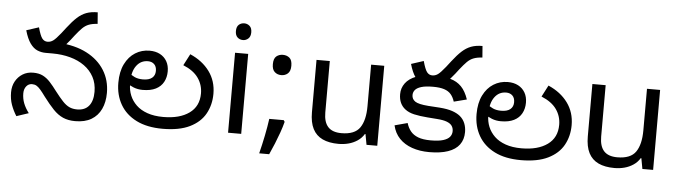

<svg xmlns="http://www.w3.org/2000/svg" viewBox="-51 -950 4531 1282"><g transform="rotate(5 2215.0 -309.0)"><path d="M472 12Q425 12 390 -3.5Q355 -19 324 -51.5Q293 -84 256 -133Q235 -162 220.5 -178.5Q206 -195 193.5 -202Q181 -209 164 -209Q141 -209 126 -190.5Q111 -172 111 -143Q111 -108 123 -77Q135 -46 159 -14L78 13Q56 -22 42.5 -59.5Q29 -97 29 -143Q29 -184 46.5 -216Q64 -248 94.5 -267Q125 -286 165 -286Q204 -286 230.5 -272.5Q257 -259 279.5 -234.5Q302 -210 328 -175Q358 -136 380.5 -112Q403 -88 425.5 -77.5Q448 -67 478 -67Q530 -67 557 -100Q584 -133 584 -194Q584 -250 561 -293Q538 -336 497 -365.5Q456 -395 401 -410Q346 -425 282 -425H238L316 -500Q428 -493 506 -452.5Q584 -412 625.5 -345.5Q667 -279 667 -194Q667 -132 645 -85.5Q623 -39 580 -13.5Q537 12 472 12ZM236 -425Q207 -425 180.5 -436Q154 -447 132 -477.5Q110 -508 94 -564L177 -591Q192 -536 206 -518Q220 -500 242 -500Q262 -500 279.5 -512.5Q297 -525 329 -565L360 -605Q394 -649 422.5 -675Q451 -701 483 -713Q515 -725 559 -725L565 -648Q530 -646 506.5 -637Q483 -628 463.5 -608.5Q444 -589 418 -556L395 -526Q367 -490 342 -468Q317 -446 291.5 -435.5Q266 -425 236 -425Z M1058 12Q953 12 881.5 -24Q810 -60 773.5 -123.5Q737 -187 737 -269Q737 -343 762.5 -394.5Q788 -446 831 -473Q874 -500 927 -500Q967 -500 996.5 -484.5Q1026 -469 1042.5 -440.5Q1059 -412 1059 -373Q1059 -333 1042 -301.5Q1025 -270 990.5 -252.5Q956 -235 903 -235Q870 -235 842 -246Q814 -257 793.5 -273Q773 -289 760 -304L783 -366Q791 -355 805.5 -340.5Q820 -326 843 -315.5Q866 -305 898 -305Q939 -305 959.5 -322Q980 -339 980 -369Q980 -398 964 -413.5Q948 -429 922 -429Q874 -429 845 -390Q816 -351 816 -284V-266Q816 -226 830.5 -190.5Q845 -155 874 -127Q903 -99 948.5 -83Q994 -67 1055 -67Q1165 -67 1229 -113Q1293 -159 1293 -245Q1293 -303 1260.5 -349Q1228 -395 1159 -423L1199 -500Q1282 -464 1329 -400Q1376 -336 1376 -250Q1376 -176 1343 -116.5Q1310 -57 1239.5 -22.5Q1169 12 1058 12Z M1584 -536V0H1496V-536ZM1541 -737Q1561 -737 1576.5 -723.5Q1592 -710 1592 -681Q1592 -653 1576.5 -639Q1561 -625 1541 -625Q1519 -625 1504 -639Q1489 -653 1489 -681Q1489 -710 1504 -723.5Q1519 -737 1541 -737Z M1859 -116 1866 -105Q1857 -70 1843.5 -32Q1830 6 1814.5 44Q1799 82 1782 119H1715Q1730 60 1742.5 -2Q1755 -64 1762 -116ZM1816 -414Q1790 -414 1772 -430Q1754 -446 1754 -482Q1754 -520 1772 -535Q1790 -550 1816 -550Q1842 -550 1860 -535Q1878 -520 1878 -482Q1878 -446 1860 -430Q1842 -414 1816 -414Z M2496 -536V0H2424L2411 -71H2407Q2390 -43 2363 -25Q2336 -7 2304 1.5Q2272 10 2237 10Q2173 10 2129.5 -10.5Q2086 -31 2064 -74Q2042 -117 2042 -185V-536H2131V-191Q2131 -127 2160 -95Q2189 -63 2250 -63Q2339 -63 2373.5 -113Q2408 -163 2408 -257V-536Z M2815 -425Q2786 -425 2759.5 -436Q2733 -447 2711 -477.5Q2689 -508 2673 -564L2756 -591Q2771 -536 2785 -518Q2799 -500 2821 -500Q2841 -500 2858.5 -512.5Q2876 -525 2908 -565L2939 -605Q2973 -649 3001.5 -675Q3030 -701 3062 -713Q3094 -725 3138 -725L3144 -648Q3109 -646 3085.5 -637Q3062 -628 3042.5 -608.5Q3023 -589 2997 -556L2974 -526Q2946 -490 2921 -468Q2896 -446 2870.5 -435.5Q2845 -425 2815 -425ZM2845 12Q2781 12 2729.5 -6Q2678 -24 2644.5 -59Q2611 -94 2599 -146L2685 -169Q2694 -138 2712.5 -115Q2731 -92 2763.5 -79.5Q2796 -67 2848 -67Q2901 -67 2931.5 -76.5Q2962 -86 2975.5 -102.5Q2989 -119 2989 -141Q2989 -161 2979 -176Q2969 -191 2945 -200.5Q2921 -210 2878 -213L2813 -218Q2761 -222 2723.5 -230.5Q2686 -239 2662 -258Q2641 -274 2629.5 -298.5Q2618 -323 2618 -357Q2618 -398 2642 -430.5Q2666 -463 2713.5 -481.5Q2761 -500 2833 -500Q2899 -500 2943.5 -487.5Q2988 -475 3017.5 -444.5Q3047 -414 3065 -360L2979 -338Q2970 -367 2953.5 -386.5Q2937 -406 2908 -415.5Q2879 -425 2833 -425Q2783 -425 2754 -416Q2725 -407 2713 -392Q2701 -377 2701 -358Q2701 -331 2723.5 -315.5Q2746 -300 2812 -295L2889 -290Q2941 -286 2973.5 -275Q3006 -264 3027 -247Q3050 -228 3061 -201Q3072 -174 3072 -142Q3072 -92 3046.5 -57.5Q3021 -23 2970.5 -5.5Q2920 12 2845 12Z M3459 12Q3354 12 3282.5 -24Q3211 -60 3174.5 -123.5Q3138 -187 3138 -269Q3138 -343 3163.5 -394.5Q3189 -446 3232 -473Q3275 -500 3328 -500Q3368 -500 3397.5 -484.5Q3427 -469 3443.5 -440.5Q3460 -412 3460 -373Q3460 -333 3443 -301.5Q3426 -270 3391.5 -252.5Q3357 -235 3304 -235Q3271 -235 3243 -246Q3215 -257 3194.5 -273Q3174 -289 3161 -304L3184 -366Q3192 -355 3206.5 -340.5Q3221 -326 3244 -315.5Q3267 -305 3299 -305Q3340 -305 3360.5 -322Q3381 -339 3381 -369Q3381 -398 3365 -413.5Q3349 -429 3323 -429Q3275 -429 3246 -390Q3217 -351 3217 -284V-266Q3217 -226 3231.5 -190.5Q3246 -155 3275 -127Q3304 -99 3349.5 -83Q3395 -67 3456 -67Q3566 -67 3630 -113Q3694 -159 3694 -245Q3694 -303 3661.5 -349Q3629 -395 3560 -423L3600 -500Q3683 -464 3730 -400Q3777 -336 3777 -250Q3777 -176 3744 -116.5Q3711 -57 3640.5 -22.5Q3570 12 3459 12Z M4345 -536V0H4273L4260 -71H4256Q4239 -43 4212 -25Q4185 -7 4153 1.5Q4121 10 4086 10Q4022 10 3978.5 -10.5Q3935 -31 3913 -74Q3891 -117 3891 -185V-536H3980V-191Q3980 -127 4009 -95Q4038 -63 4099 -63Q4188 -63 4222.5 -113Q4257 -163 4257 -257V-536Z"/></g></svg>

Font: hextelugu15
Style: Book
Weight: 400
Designer: Jelle Bosma - Monotype Design Team
Foundry: Monotype Imaging Inc.
Version: Version 2.003